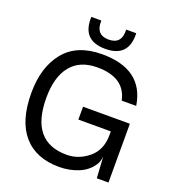

<svg xmlns="http://www.w3.org/2000/svg" viewBox="-166 -1066 1084 1206"><g transform="rotate(20 375.5 -463.5)"><path d="M144 -367Q144 -74 385 -74Q466 -74 531.5 -128.5Q597 -183 597 -283V-307H380V-393H693V0H615L606 -142Q602 -104 587 -84Q554 -34 494.5 -10Q435 14 367 14Q212 14 128.5 -82Q45 -178 45 -364Q45 -537 129.5 -640.5Q214 -744 382 -744Q656 -744 692 -512H595Q565 -656 381 -656Q265 -656 204.5 -581.5Q144 -507 144 -367ZM236 -941H303Q299 -844 386 -844Q474 -844 469 -941H536Q543 -782 386 -782Q229 -782 236 -941Z"/></g></svg>

Font: Nacelle
Style: Regular
Weight: 400
Designer: Sora Sagano
Foundry: Sora Sagano
Version: Version 1.000;FEAKit 1.0